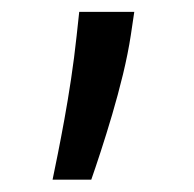

<svg xmlns="http://www.w3.org/2000/svg" viewBox="-20 -119 320 317"><path d="M196 -61.1Q191.4 -30.9 183.1 3.6Q174.7 38 165.1 70.5Q155.5 103 146.3 131.2Q137.1 159.4 130.7 177.6H66.8Q70.3 160.5 75.5 134.9Q80.6 109.4 86.3 78.1Q92 46.9 97.3 11.7Q102.6 -23.4 106.5 -59.7L110.8 -99.4H201.7Z"/></svg>

Font: Fast_Sans-Dotted
Style: Regular
Weight: 400
Version: Version 3.018